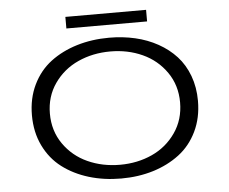

<svg xmlns="http://www.w3.org/2000/svg" viewBox="-56 -896 1163 974"><g transform="rotate(-5 525.0 -409.0)"><path d="M311.5 -830.5H722.5V-771.5H311.5ZM523 11Q435 11 358.5 -12.2Q282 -35.5 224 -79.5Q166 -123.5 132.5 -192.5Q99 -261.5 99 -348Q99 -434 132.5 -503Q166 -572 224 -615.8Q282 -659.5 358.5 -682.8Q435 -706 523 -706Q592.5 -706 655.2 -691.5Q718 -677 771 -647.5Q824 -618 862.5 -576Q901 -534 922.8 -475.5Q944.5 -417 944.5 -348Q944.5 -261.5 911.2 -192.5Q878 -123.5 820 -79.5Q762 -35.5 686.2 -12.2Q610.5 11 523 11ZM523 -59Q612 -59 686.5 -93Q761 -127 807.2 -193.8Q853.5 -260.5 853.5 -348Q853.5 -435 807.2 -501.5Q761 -568 686.5 -602Q612 -636 523 -636Q433.5 -636 358.5 -602Q283.5 -568 237 -501.5Q190.5 -435 190.5 -348Q190.5 -260.5 237 -193.8Q283.5 -127 358.5 -93Q433.5 -59 523 -59Z"/></g></svg>

Font: League Mono Extended Light
Style: Regular
Weight: 300
Width: 9
Designer: Tyler Finck
Foundry: The League of Moveable Type / Tyler Finck
Version: Version 2.210